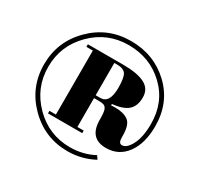

<svg xmlns="http://www.w3.org/2000/svg" viewBox="-155 -797 1144 1107"><g transform="rotate(30 417.0 -243.0)"><path d="M599 -3Q488 -3 488 -127Q488 -176 481.5 -192.5Q475 -209 463 -213.5Q451 -218 429 -218H397V-26H439V-9H211V-26H254V-452H211V-469H446Q540 -469 589.5 -444Q639 -419 639 -361.5Q639 -304 606.5 -275.5Q574 -247 503 -240V-231Q518 -232 531 -232Q587 -232 618 -209Q649 -186 649 -111V-102Q649 -63 671 -63Q703 -63 729.5 -114.5Q756 -166 756 -253Q756 -398 658 -490.5Q560 -583 418.5 -583Q277 -583 177.5 -483Q78 -383 78 -243Q78 -103 177.5 -3Q277 97 417 97Q504 97 577 58L592 80Q510 124 417 124Q265 124 157.5 16.5Q50 -91 50 -243Q50 -395 157.5 -502.5Q265 -610 418.5 -610Q572 -610 678 -510Q784 -410 784 -253Q784 -139 734 -71Q684 -3 599 -3ZM397 -452V-237H428Q489 -237 489 -339Q489 -408 473.5 -430Q458 -452 418 -452Z"/></g></svg>

Font: Elsie Swash Caps Black
Style: Regular
Weight: 900
Designer: Alejandro Inler
Foundry: Alejandro Inler
Version: 1.003